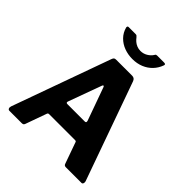

<svg xmlns="http://www.w3.org/2000/svg" viewBox="-253 -1115 1276 1276"><g transform="rotate(45 385.5 -477.0)"><path d="M48 0Q39 0 35 -8Q31 -16 35 -29L284 -722Q288 -733 293 -737.5Q298 -742 310 -742H460Q482 -742 490 -720L737 -27Q740 -19 737 -9.5Q734 0 725 0H578Q563 0 559 -14L507 -160Q506 -165 503.5 -168Q501 -171 494 -171H250Q240 -171 237 -161L184 -13Q182 -7 177.5 -3.5Q173 0 163 0H48ZM453 -304Q467 -304 462 -321L378 -555Q375 -561 371.5 -561Q368 -561 365 -554L280 -321Q273 -304 289 -304ZM548 -954Q566 -954 560 -939Q547 -903 521.5 -876.5Q496 -850 460.5 -835.5Q425 -821 382 -821Q341 -821 304.5 -834.5Q268 -848 241.5 -875Q215 -902 205 -940Q204 -945 206 -949.5Q208 -954 214 -954H279Q287 -954 290.5 -951.5Q294 -949 300 -942Q308 -931 320 -920.5Q332 -910 348 -903.5Q364 -897 382 -897Q409 -897 431.5 -910.5Q454 -924 466 -943Q470 -951 474 -952.5Q478 -954 483 -954Z"/></g></svg>

Font: Libre Franklin Thin
Style: Bold
Weight: 700
Version: Version 3.000